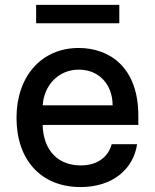

<svg xmlns="http://www.w3.org/2000/svg" viewBox="-20 -747 627 778"><path d="M306.5 11C437.5 11 520.6 -62.5 535.5 -162.6H432.5C418 -108.7 371.8 -76.7 307.5 -76.7C216.6 -76.7 155.9 -135.3 152.7 -240.8H540.5V-278.4C540.5 -475.5 422.6 -552.6 299 -552.6C147 -552.6 46.9 -436.8 46.9 -269.2C46.9 -99.8 145.6 11 306.5 11ZM126.4 -652.7H463.4V-727.3H126.4ZM153.1 -320.3C157.7 -397.7 213.4 -464.8 299.7 -464.8C382.1 -464.8 436.1 -403.8 436.4 -320.3Z"/></svg>

Font: Margiela Sans Medium
Style: Regular
Weight: 500
Designer: Stefan Endress, Andreas Faust
Version: Version 1.100;FEAKit 1.0